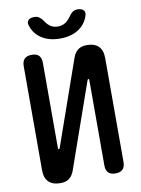

<svg xmlns="http://www.w3.org/2000/svg" viewBox="-102 -1018 804 1096"><g transform="rotate(-10 300.0 -470.0)"><path d="M533 -648V-46Q533 -18 519 -4Q505 10 477 10Q449 10 435.5 -4Q422 -18 422 -46V-542Q420 -548 418 -548Q416 -548 414.5 -546.5Q413 -545 412 -542L239 -49Q229 -20 209.5 -5Q190 10 159 10Q113 10 90 -13Q67 -36 67 -82V-684Q67 -712 81 -726Q95 -740 123 -740Q151 -740 164.5 -726Q178 -712 178 -684V-188Q180 -182 182 -182Q184 -182 185.5 -183.5Q187 -185 188 -188L361 -681Q371 -710 390.5 -725Q410 -740 441 -740Q487 -740 510 -717Q533 -694 533 -648ZM136 -906Q129 -926 139.5 -938Q150 -950 174 -950Q184 -950 192 -947.5Q200 -945 205 -940Q217 -932 224.5 -919.5Q232 -907 243 -896Q264 -873 299 -873Q334 -873 356 -896Q367 -906 375 -918Q383 -930 392 -938Q399 -944 406.5 -947Q414 -950 425 -950Q449 -950 460 -938Q471 -926 464 -906Q453 -870 424 -844Q377 -803 300 -803Q223 -803 176 -844Q147 -870 136 -906Z"/></g></svg>

Font: Maple Mono NL SemiBold
Style: Regular
Weight: 600
Monospace: yes
Designer: subframe7536
Version: Version 7.000